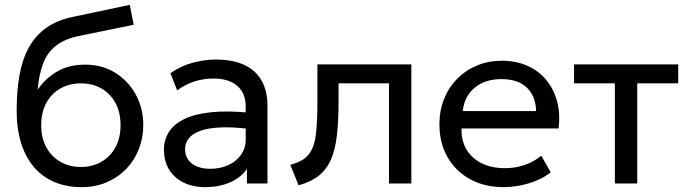

<svg xmlns="http://www.w3.org/2000/svg" viewBox="-20 -755 2836 790"><path d="M315.5 15Q253.5 15 204 -6Q154.5 -27 119.8 -67.5Q85 -108 66.8 -166.5Q48.5 -225 48.5 -300Q48.5 -382 60.5 -447.5Q72.5 -513 99.5 -561.2Q126.5 -609.5 170.8 -640.8Q215 -672 279.5 -685.5L514 -735L530 -653L302 -606.5Q241 -593 206.5 -563.8Q172 -534.5 156 -490Q140 -445.5 135 -386Q166.5 -432.5 215.2 -460.8Q264 -489 330 -489Q401 -489 454.8 -455.2Q508.5 -421.5 539 -365.2Q569.5 -309 569.5 -241Q569.5 -188.5 551.5 -142Q533.5 -95.5 499.5 -60.2Q465.5 -25 419 -5Q372.5 15 315.5 15ZM313 -68Q360 -68 397 -89.2Q434 -110.5 455 -149Q476 -187.5 476 -240Q476 -293 455 -331.5Q434 -370 397.2 -391Q360.5 -412 313 -412Q265.5 -412 228.5 -391Q191.5 -370 170.5 -331.5Q149.5 -293 149.5 -240Q149.5 -187.5 170.5 -149Q191.5 -110.5 228.5 -89.2Q265.5 -68 313 -68Z M825.5 15Q773.5 15 735 -4Q696.5 -23 675.5 -57.8Q654.5 -92.5 654.5 -140Q654.5 -179 674.5 -211.2Q694.5 -243.5 737.5 -264.8Q780.5 -286 849 -293.2Q917.5 -300.5 1014.5 -290.5L1017 -223Q942 -233 889.5 -230.8Q837 -228.5 804.5 -216.8Q772 -205 756.8 -185.8Q741.5 -166.5 741.5 -142.5Q741.5 -104 769.2 -82.2Q797 -60.5 845.5 -60.5Q887 -60.5 919.8 -75.8Q952.5 -91 971.8 -118.2Q991 -145.5 991 -181.5V-318.5Q991 -353 975.8 -378.5Q960.5 -404 931 -418Q901.5 -432 858.5 -432Q820 -432 782 -420.5Q744 -409 709 -383L681 -454Q726.5 -485 775 -497.5Q823.5 -510 868 -510Q935.5 -510 983 -488.8Q1030.5 -467.5 1055.5 -425Q1080.5 -382.5 1080.5 -319V0H996V-60Q970.5 -23.5 925.5 -4.2Q880.5 15 825.5 15Z M1208.5 7.5 1174.5 -77Q1226 -90 1249.5 -118.8Q1273 -147.5 1279.5 -200Q1286 -252.5 1286 -336.5V-490H1672.5V0H1580.5V-412H1373V-336.5Q1373 -256.5 1366.2 -197.8Q1359.5 -139 1341.8 -98.5Q1324 -58 1291.8 -32.2Q1259.5 -6.5 1208.5 7.5Z M2052 15Q1974 15 1914.5 -17.5Q1855 -50 1821.5 -108.2Q1788 -166.5 1788 -244Q1788 -300 1807.2 -348Q1826.5 -396 1861.2 -431Q1896 -466 1942.8 -485.5Q1989.5 -505 2044.5 -505Q2104 -505 2150.8 -484Q2197.5 -463 2228.2 -425.2Q2259 -387.5 2272.5 -336.8Q2286 -286 2278 -226.5H1879Q1877.5 -177.5 1899 -140.8Q1920.5 -104 1961.2 -83.5Q2002 -63 2058 -63Q2099 -63 2138 -76Q2177 -89 2207 -114.5L2246 -46Q2222 -26.5 2189.2 -12.8Q2156.5 1 2121 8Q2085.5 15 2052 15ZM1884 -298H2186Q2184 -360 2147.5 -394.8Q2111 -429.5 2043 -429.5Q1977 -429.5 1934 -394.8Q1891 -360 1884 -298Z M2510 0V-412H2342V-490H2770.5V-412H2602V0Z"/></svg>

Font: Geologica Roman Light
Style: Regular
Weight: 300
Designer: Sindre Bremnes, Frode Helland
Foundry: Monokrom Skriftforlag AS
Version: Version 1.010;gftools[0.9.28]